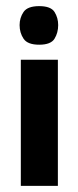

<svg xmlns="http://www.w3.org/2000/svg" viewBox="-20 -607 255 627"><path d="M48 0V-412H169V0ZM108 -461Q70 -461 57 -480.5Q44 -500 44 -525Q44 -549 57 -568Q70 -587 108 -587Q146 -587 158 -568Q170 -549 170 -525Q170 -500 158 -480.5Q146 -461 108 -461Z"/></svg>

Font: Darker Grotesque Light ExtraBold
Style: Regular
Weight: 800
Version: Version 1.000;gftools[0.9.28]